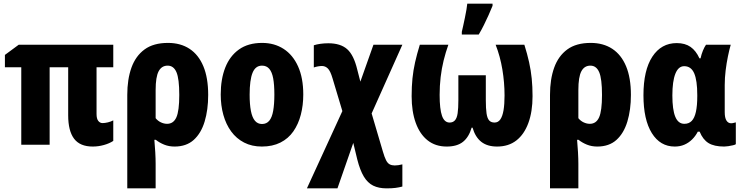

<svg xmlns="http://www.w3.org/2000/svg" viewBox="-20 -796 4084 1056"><path d="M544 -119Q557 -119 573.5 -123Q590 -127 603 -134V-21Q582 -7 551.5 1.5Q521 10 490 10Q420 10 387.5 -33Q355 -76 355 -162V-426H253V0H97V-426H7V-494L83 -550H603V-426H511V-169Q511 -143 520.5 -131Q530 -119 544 -119Z M1125 -274Q1125 -192 1105.5 -127.5Q1086 -63 1045.5 -26.5Q1005 10 940 10Q909 10 883 -0.5Q857 -11 837 -27H829Q832 6 834 41.5Q836 77 836 105V240H680V-274Q680 -360 703 -424Q726 -488 775 -524Q824 -560 904 -560Q973 -560 1022.5 -527.5Q1072 -495 1098.5 -431.5Q1125 -368 1125 -274ZM902 -435Q869 -435 852.5 -404Q836 -373 836 -301V-146Q848 -131 865 -123Q882 -115 899 -115Q934 -115 950 -150.5Q966 -186 966 -274Q966 -363 950.5 -399Q935 -435 902 -435Z M1648 -276Q1648 -217 1634.5 -165Q1621 -113 1593.5 -73.5Q1566 -34 1522.5 -12Q1479 10 1420 10Q1365 10 1322.5 -12Q1280 -34 1251.5 -73Q1223 -112 1208.5 -164Q1194 -216 1194 -276Q1194 -361 1219 -424.5Q1244 -488 1294.5 -524Q1345 -560 1422 -560Q1489 -560 1540 -527Q1591 -494 1619.5 -430.5Q1648 -367 1648 -276ZM1353 -275Q1353 -222 1360 -186Q1367 -150 1382 -132Q1397 -114 1421 -114Q1446 -114 1461 -132Q1476 -150 1482.5 -186.5Q1489 -223 1489 -276Q1489 -330 1482.5 -365Q1476 -400 1461 -417.5Q1446 -435 1421 -435Q1385 -435 1369 -395.5Q1353 -356 1353 -275Z M1786 -558Q1853 -558 1889.5 -525.5Q1926 -493 1945 -413L1962 -347L2034 -550H2193L2024 -172L2086 38Q2095 69 2103.5 85.5Q2112 102 2123.5 108Q2135 114 2151 114Q2161 114 2170.5 112.5Q2180 111 2193 108V230Q2174 235 2154.5 237.5Q2135 240 2106 240Q2063 240 2032.5 225Q2002 210 1981 175Q1960 140 1945 81L1923 -10L1836 240H1668L1863 -185L1809 -365Q1797 -406 1783 -419.5Q1769 -433 1751 -433Q1741 -433 1729.5 -431Q1718 -429 1706 -425V-547Q1721 -552 1742 -555Q1763 -558 1786 -558Z M2864 -550Q2880 -499 2890 -454Q2900 -409 2904.5 -364Q2909 -319 2909 -267Q2909 -182 2886 -119.5Q2863 -57 2820 -23.5Q2777 10 2714 10Q2660 10 2627 -16Q2594 -42 2579 -94H2574Q2559 -42 2526.5 -16Q2494 10 2437 10Q2375 10 2332 -24Q2289 -58 2266.5 -120.5Q2244 -183 2244 -267Q2244 -320 2248.5 -364.5Q2253 -409 2263 -453.5Q2273 -498 2289 -550H2446Q2431 -508 2420 -463.5Q2409 -419 2403.5 -371.5Q2398 -324 2398 -274Q2398 -196 2411 -159Q2424 -122 2453 -122Q2471 -122 2482 -134Q2493 -146 2497 -173Q2501 -200 2501 -246V-382H2652V-246Q2652 -199 2656 -172Q2660 -145 2670.5 -133.5Q2681 -122 2700 -122Q2720 -122 2732 -139.5Q2744 -157 2749.5 -190Q2755 -223 2755 -271Q2755 -342 2743 -414Q2731 -486 2706 -550ZM2520 -621Q2523 -633 2527.5 -654Q2532 -675 2537 -698.5Q2542 -722 2545.5 -743Q2549 -764 2550 -776H2689V-764Q2679 -739 2667 -712.5Q2655 -686 2642 -659.5Q2629 -633 2613 -606H2520Z M3450 -274Q3450 -192 3430.5 -127.5Q3411 -63 3370.5 -26.5Q3330 10 3265 10Q3234 10 3208 -0.5Q3182 -11 3162 -27H3154Q3157 6 3159 41.5Q3161 77 3161 105V240H3005V-274Q3005 -360 3028 -424Q3051 -488 3100 -524Q3149 -560 3229 -560Q3298 -560 3347.5 -527.5Q3397 -495 3423.5 -431.5Q3450 -368 3450 -274ZM3227 -435Q3194 -435 3177.5 -404Q3161 -373 3161 -301V-146Q3173 -131 3190 -123Q3207 -115 3224 -115Q3259 -115 3275 -150.5Q3291 -186 3291 -274Q3291 -363 3275.5 -399Q3260 -435 3227 -435Z M3744 -115Q3769 -115 3784.5 -131Q3800 -147 3807.5 -181Q3815 -215 3815 -267V-273Q3815 -354 3798 -393Q3781 -432 3743 -432Q3711 -432 3694.5 -390.5Q3678 -349 3678 -271Q3678 -193 3694 -154Q3710 -115 3744 -115ZM3691 10Q3611 10 3565 -64Q3519 -138 3519 -272Q3519 -410 3568 -484.5Q3617 -559 3702 -559Q3748 -559 3778 -538Q3808 -517 3827 -475H3833Q3838 -498 3846 -517.5Q3854 -537 3863 -550H3999Q3991 -522 3983.5 -485.5Q3976 -449 3971 -408.5Q3966 -368 3966 -328V-179Q3966 -148 3975.5 -133Q3985 -118 4001 -118Q4008 -118 4015 -120Q4022 -122 4027 -123V-3Q4024 0 4011.5 3Q3999 6 3985.5 8Q3972 10 3963 10Q3908 10 3877 -9Q3846 -28 3828 -72H3818Q3805 -47 3786 -28.5Q3767 -10 3743.5 0Q3720 10 3691 10Z"/></svg>

Font: Noto Sans Display Condensed ExtraBold
Style: Regular
Weight: 800
Width: 3
Designer: Monotype Design Team
Foundry: Monotype Imaging Inc.
Version: Version 2.003